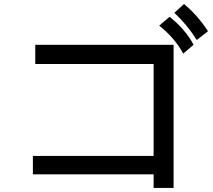

<svg xmlns="http://www.w3.org/2000/svg" viewBox="-20 -879 1040 938"><path d="M996.1 -726.6 941.4 -683.6Q894.5 -757.8 832 -816.4L878.9 -859.4Q945.3 -804.7 996.1 -726.6ZM925.8 -660.2 875 -617.2Q835.9 -691.4 757.8 -753.9L808.6 -796.9Q886.7 -734.4 925.8 -660.2ZM828.1 39.1H730.5V-27.3H140.6V-117.2H730.5V-566.4H152.3V-660.2H828.1Z"/></svg>

Font: WenQuanYi Micro Hei Mono
Style: Regular
Weight: 400
Foundry: Ascender Corporation
Version: Version 0.2.0-beta